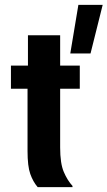

<svg xmlns="http://www.w3.org/2000/svg" viewBox="-20 -770 442 790"><path d="M278.3 0H135Q115.8 -22.5 104.6 -54.2Q93.3 -85.8 93.3 -149.2V-405H25V-500H95V-625H227.5V-500H308.3V-405H227.5V-163.3Q227.5 -97.5 242.5 -62.5Q257.5 -27.5 278.3 -5ZM352.5 -550H269.2L302.5 -750H402.5Z"/></svg>

Font: Familjen Grotesk Variable
Style: Regular
Weight: 400
Designer: Anders Wikstroem, Jonas Baeckman, Matilda Gysing, Kristian Moeller
Foundry: Familjen STHLM AB
Version: Version 2.000